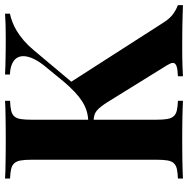

<svg xmlns="http://www.w3.org/2000/svg" viewBox="-12 -736 748 764"><g transform="rotate(-90 362.0 -354.0)"><path d="M651.9 -81.1Q666 -58.1 681.9 -44.2Q697.8 -30.3 723.6 -20V0Q706.1 -0.5 686.3 -1.2Q666.5 -2 646 -2.2Q625.5 -2.4 605.5 -2.7Q585.4 -2.9 567.4 -2.9Q546.9 -2.9 516.6 -2.7Q486.3 -2.4 440.4 0V-20Q468.3 -21 481 -25.6Q493.7 -30.3 493.7 -40Q493.7 -44.9 491 -50.8Q488.3 -56.6 483.4 -64.9L337.9 -299.8Q327.6 -315.9 319.3 -326.4Q311 -336.9 303.5 -343Q295.9 -349.1 287.4 -351.8Q278.8 -354.5 267.6 -355.5V-106Q267.6 -78.6 270.5 -62.3Q273.4 -45.9 281.5 -36.9Q289.6 -27.8 304.2 -24.4Q318.8 -21 342.8 -20V0Q329.1 -0.5 311.5 -1.2Q293.9 -2 274.2 -2.2Q254.4 -2.4 233.4 -2.7Q212.4 -2.9 191.4 -2.9Q167.5 -2.9 144.5 -2.7Q121.6 -2.4 101.1 -2.2Q80.6 -2 63.5 -1.2Q46.4 -0.5 33.7 0V-20Q57.6 -21 72.3 -24.4Q86.9 -27.8 95 -36.9Q103 -45.9 105.7 -62.3Q108.4 -78.6 108.4 -106V-602.1Q108.4 -629.4 105.5 -645.8Q102.5 -662.1 94.5 -671.1Q86.4 -680.2 71.8 -683.6Q57.1 -687 33.7 -688V-708Q46.4 -707 63.5 -706.5Q80.6 -706.1 101.1 -705.8Q121.6 -705.6 144.5 -705.3Q167.5 -705.1 191.4 -705.1Q212.4 -705.1 233.4 -705.3Q254.4 -705.6 274.2 -705.8Q293.9 -706.1 311.5 -706.5Q329.1 -707 342.8 -708V-688Q318.8 -687 304 -683.6Q289.1 -680.2 281 -671.1Q272.9 -662.1 270.3 -645.8Q267.6 -629.4 267.6 -602.1V-377Q288.1 -378.4 306.4 -384.5Q324.7 -390.6 342.5 -402.3Q360.4 -414.1 378.2 -430.9Q396 -447.8 416 -470.7L474.6 -542Q498.5 -570.3 509.5 -593.5Q520.5 -616.7 520.5 -634.8Q520.5 -659.7 501.2 -673.6Q481.9 -687.5 447.3 -688.5V-708Q465.3 -707 482.4 -706.5Q499.5 -706.1 517.1 -705.8Q534.7 -705.6 553.7 -705.3Q572.8 -705.1 594.7 -705.1Q652.8 -705.1 689.5 -708V-688.5Q673.3 -685.1 656 -678.5Q638.7 -671.9 620.4 -660.9Q602.1 -649.9 582.8 -633.3Q563.5 -616.7 543.9 -593.3L418.9 -444.3Z"/></g></svg>

Font: SVN-Playfair Display
Style: Bold
Weight: 700
Designer: Claus Eggers Sørensen
Foundry: Claus Eggers Sørensen
Version: Version 1.004;PS 001.004;hotconv 1.0.70;makeotf.lib2.5.58329